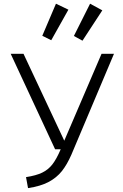

<svg xmlns="http://www.w3.org/2000/svg" viewBox="-20 -991 655 1022"><path d="M360 -167.7Q336.9 -114.9 309.2 -80Q281.5 -45.1 238.5 -22.3Q195.4 0.5 129.2 10.3L118.5 -48.2Q172.3 -56.4 204.6 -72.1Q236.9 -87.7 259 -116.2Q281 -144.6 303.1 -196.4H273.3L36.9 -704.6H105.1L322.1 -242.1L520.5 -704.6H586.7ZM252.8 -776.9 205.1 -800.5 277.9 -971.3 344.1 -939.5ZM419 -774.4 373.3 -799.5 459.5 -971.3 524.6 -935.9Z"/></svg>

Font: Fira Code Fixed Light
Style: Regular
Weight: 300
Monospace: yes
Designer: Carrois Corporate, Edenspiekermann AG, Nikita Prokopov
Foundry: Carrois Corporate, Edenspiekermann AG, Nikita Prokopov
Version: Version 5.002